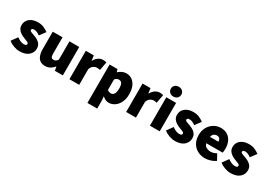

<svg xmlns="http://www.w3.org/2000/svg" viewBox="24 -1741 4116 2925"><g transform="rotate(30 2082.0 -279.0)"><path d="M212 12Q164 12 110.5 -7.5Q57 -27 18 -58L94 -164Q162 -114 216 -114Q243 -114 254.5 -121.5Q266 -129 266 -144Q266 -164 237 -175.5Q208 -187 170 -202Q141 -214 112 -232.5Q83 -251 63.5 -280Q44 -309 44 -350Q44 -424 99 -468Q154 -512 242 -512Q304 -512 348.5 -491.5Q393 -471 426 -446L350 -344Q323 -364 297 -375Q271 -386 248 -386Q204 -386 204 -358Q204 -339 232.5 -328.5Q261 -318 298 -304Q328 -293 357.5 -275Q387 -257 406.5 -228Q426 -199 426 -154Q426 -84 371.5 -36Q317 12 212 12Z M662 12Q580 12 543 -43.5Q506 -99 506 -192V-500H678V-214Q678 -166 690.5 -150Q703 -134 728 -134Q752 -134 768 -144Q784 -154 800 -178V-500H972V0H832L820 -66H816Q786 -30 749.5 -9Q713 12 662 12Z M1088 0V-500H1228L1240 -414H1244Q1272 -465 1310.5 -488.5Q1349 -512 1386 -512Q1409 -512 1423.5 -509.5Q1438 -507 1448 -502L1420 -354Q1407 -357 1394 -359.5Q1381 -362 1364 -362Q1337 -362 1307.5 -343.5Q1278 -325 1260 -278V0Z M1506 176V-500H1646L1658 -454H1662Q1690 -480 1725.5 -496Q1761 -512 1798 -512Q1857 -512 1900.5 -480.5Q1944 -449 1968 -392Q1992 -335 1992 -258Q1992 -172 1962 -111.5Q1932 -51 1884.5 -19.5Q1837 12 1784 12Q1722 12 1672 -38L1678 38V176ZM1742 -128Q1772 -128 1794 -156Q1816 -184 1816 -256Q1816 -318 1798.5 -345Q1781 -372 1746 -372Q1727 -372 1711 -364Q1695 -356 1678 -336V-152Q1693 -139 1709.5 -133.5Q1726 -128 1742 -128Z M2086 0V-500H2226L2238 -414H2242Q2270 -465 2308.5 -488.5Q2347 -512 2384 -512Q2407 -512 2421.5 -509.5Q2436 -507 2446 -502L2418 -354Q2405 -357 2392 -359.5Q2379 -362 2362 -362Q2335 -362 2305.5 -343.5Q2276 -325 2258 -278V0Z M2504 0V-500H2676V0ZM2590 -562Q2550 -562 2524 -586.5Q2498 -611 2498 -648Q2498 -686 2524 -710Q2550 -734 2590 -734Q2631 -734 2656.5 -710Q2682 -686 2682 -648Q2682 -611 2656.5 -586.5Q2631 -562 2590 -562Z M2946 12Q2898 12 2844.5 -7.5Q2791 -27 2752 -58L2828 -164Q2896 -114 2950 -114Q2977 -114 2988.5 -121.5Q3000 -129 3000 -144Q3000 -164 2971 -175.5Q2942 -187 2904 -202Q2875 -214 2846 -232.5Q2817 -251 2797.5 -280Q2778 -309 2778 -350Q2778 -424 2833 -468Q2888 -512 2976 -512Q3038 -512 3082.5 -491.5Q3127 -471 3160 -446L3084 -344Q3057 -364 3031 -375Q3005 -386 2982 -386Q2938 -386 2938 -358Q2938 -339 2966.5 -328.5Q2995 -318 3032 -304Q3062 -293 3091.5 -275Q3121 -257 3140.5 -228Q3160 -199 3160 -154Q3160 -84 3105.5 -36Q3051 12 2946 12Z M3476 12Q3403 12 3344.5 -19Q3286 -50 3252 -108.5Q3218 -167 3218 -250Q3218 -331 3252.5 -389.5Q3287 -448 3342 -480Q3397 -512 3458 -512Q3532 -512 3580.5 -479.5Q3629 -447 3652.5 -392Q3676 -337 3676 -270Q3676 -248 3673.5 -227.5Q3671 -207 3669 -198H3381Q3394 -151 3429 -134.5Q3464 -118 3500 -118Q3548 -118 3602 -148L3658 -46Q3618 -18 3568 -3Q3518 12 3476 12ZM3462 -382Q3437 -382 3414 -366Q3391 -350 3381 -310H3530Q3530 -339 3515.5 -360.5Q3501 -382 3462 -382Z M3924 12Q3876 12 3822.5 -7.5Q3769 -27 3730 -58L3806 -164Q3874 -114 3928 -114Q3955 -114 3966.5 -121.5Q3978 -129 3978 -144Q3978 -164 3949 -175.5Q3920 -187 3882 -202Q3853 -214 3824 -232.5Q3795 -251 3775.5 -280Q3756 -309 3756 -350Q3756 -424 3811 -468Q3866 -512 3954 -512Q4016 -512 4060.5 -491.5Q4105 -471 4138 -446L4062 -344Q4035 -364 4009 -375Q3983 -386 3960 -386Q3916 -386 3916 -358Q3916 -339 3944.5 -328.5Q3973 -318 4010 -304Q4040 -293 4069.5 -275Q4099 -257 4118.5 -228Q4138 -199 4138 -154Q4138 -84 4083.5 -36Q4029 12 3924 12Z"/></g></svg>

Font: Assistant ExtraBold
Style: Regular
Weight: 800
Designer: Hebrew By Ben Nathan, Latin by Paul Hunt
Version: Version 3.000